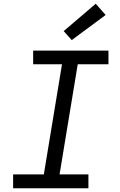

<svg xmlns="http://www.w3.org/2000/svg" viewBox="-20 -1005 640 1025"><path d="M50 0V-74H214L311 -662H157V-735H559V-662H395L298 -74H452V0ZM363 -791 320 -839 491 -985 544 -925Z"/></svg>

Font: Iosevka SS04 Extended
Style: Italic
Weight: 400
Width: 7
Italic angle: -9°
Monospace: yes
Designer: Belleve Invis
Foundry: Belleve Invis
Version: Version 19.0.0; ttfautohint (v1.8.4)